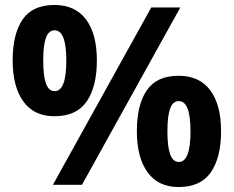

<svg xmlns="http://www.w3.org/2000/svg" viewBox="-20 -744 941 773"><path d="M199 -724Q283 -724 326.5 -665.5Q370 -607 370 -501Q370 -395 329 -335.5Q288 -276 199 -276Q117 -276 74 -335.5Q31 -395 31 -501Q31 -607 71 -665.5Q111 -724 199 -724ZM200 -622Q176 -622 165 -592Q154 -562 154 -501Q154 -439 165 -408Q176 -377 200 -377Q247 -377 247 -500Q247 -622 200 -622ZM706 -714 310 0H193L589 -714ZM699 -439Q783 -439 826.5 -380.5Q870 -322 870 -216Q870 -110 829 -50.5Q788 9 699 9Q617 9 574 -50.5Q531 -110 531 -216Q531 -322 571 -380.5Q611 -439 699 -439ZM700 -337Q676 -337 665 -307Q654 -277 654 -215Q654 -154 665 -123Q676 -92 700 -92Q747 -92 747 -215Q747 -337 700 -337Z"/></svg>

Font: Noto Sans Kawi
Style: Bold
Weight: 700
Designer: Fadhl Haqq
Version: Version 1.000